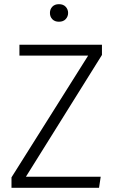

<svg xmlns="http://www.w3.org/2000/svg" viewBox="-20 -899 556 919"><path d="M454 0H35V-50L402 -633H73V-685H468V-636L104 -53H462ZM262 -795Q242 -795 230.5 -807Q219 -819 219 -837Q219 -855 230.5 -867Q242 -879 262 -879Q283 -879 294.5 -866.5Q306 -854 306 -837Q306 -820 294.5 -807.5Q283 -795 262 -795Z"/></svg>

Font: Trujillo Light
Style: Regular
Weight: 300
Designer: Fira Sans original fonts by bBox Type GmbH, Carrois Corporate GbR, & Edenspiekermann AG / Changes by Cristiano Sobral
Foundry: Fira Sans original fonts by bBox Type GmbH, Carrois Corporate GbR, & Edenspiekermann AG / Changes by Cristiano Sobral
Version: Version 4.301;July 28, 2020;FontCreator 13.0.0.2655 64-bit